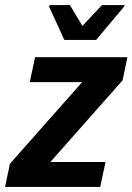

<svg xmlns="http://www.w3.org/2000/svg" viewBox="-35 -735 521 755"><path d="M-15 0 4 -91 288 -412H82L103 -510H466L447 -419L163 -98H380L359 0ZM218 -578 158 -709 160 -715H240L289 -633L366 -715H455L453 -709L343 -578Z"/></svg>

Font: Saira SemiCondensed SemiBold
Style: Italic
Weight: 600
Width: 4
Italic angle: -12°
Designer: Hector Gatti with collaboration of the Omnibus-Type team
Foundry: Omnibus-Type
Version: Version 1.101